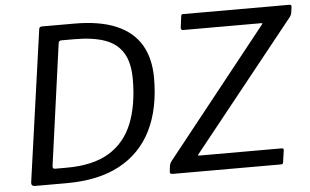

<svg xmlns="http://www.w3.org/2000/svg" viewBox="-51 -821 1453 900"><g transform="rotate(-5 675.0 -371.0)"><path d="M76.3 0Q69.2 0 65 -4.9Q60.8 -9.9 62 -17.9L162.4 -731.7Q163.7 -737.9 167.1 -739.9Q170.5 -742 177.2 -742H327.9Q448.2 -742 525.7 -708.7Q603.2 -675.5 640.9 -611.7Q678.5 -548 678.5 -455.1Q678.5 -311.1 628 -209.4Q577.4 -107.7 477.3 -53.9Q377.1 0 227.6 0H76.3ZM233.6 -72.2Q357.1 -72.2 432.9 -117.7Q508.6 -163.2 543.7 -249.8Q578.8 -336.5 578.8 -458.7Q578.8 -536.8 550.4 -583Q522 -629.1 465.3 -649.1Q408.6 -669.1 322.7 -669.1H260.8Q248.6 -669.1 247.1 -655.6L168.7 -86.8Q167.7 -78.6 170.3 -75.4Q173 -72.2 179.5 -72.2ZM726.5 0Q719.5 0 716 -3Q712.6 -5.9 713.6 -13L716.7 -37.6Q717.9 -45.1 720.3 -50.3Q722.6 -55.6 729.1 -63.7L1203.3 -660.2Q1206.6 -664.6 1206.3 -666.1Q1206 -667.6 1200.8 -667.6H834.3Q821.7 -667.6 823.9 -681.7L830.8 -734.2Q832.1 -739.2 833.6 -740.6Q835.2 -742 839.5 -742H1341.2Q1350.9 -742 1349.4 -730.9L1345.7 -703.4Q1344.7 -697.5 1343 -694Q1341.4 -690.5 1336.4 -683.7L855.5 -82.2Q848.6 -74.7 856.7 -74.7H1245.5Q1250.7 -74.7 1253 -72.7Q1255.2 -70.8 1254.7 -65.6L1246.6 -8.8Q1245.6 -4.1 1243.7 -2.1Q1241.9 0 1235.4 0H726.5Z"/></g></svg>

Font: Libre Franklin Thin
Style: Italic
Weight: 100
Italic angle: -8°
Designer: Pablo Impallari, Rodrigo Fuenzalida, Nhung Nguyen
Foundry: Impallari Type
Version: Version 3.000